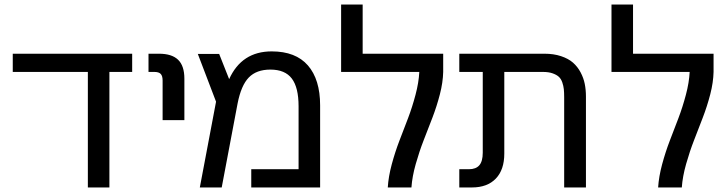

<svg xmlns="http://www.w3.org/2000/svg" viewBox="-20 -824 3191 844"><path d="M561 -587.9V-507.8H460.9V0H366.2V-507.8H36.1V-587.9Z M790.5 -478V-295.9H694.8V-470.2Q694.8 -490.2 686.5 -499Q678.2 -507.8 658.7 -507.8H632.8V-587.9H678.7Q735.4 -587.9 762.9 -561.3Q790.5 -534.7 790.5 -478Z M954.6 0H858.4L929.7 -377L849.6 -586.9H943.4L987.3 -476.1Q1042.5 -598.1 1174.3 -598.1Q1279.8 -598.1 1333.5 -536.4Q1387.2 -474.6 1387.2 -360.8V0H1084.5V-80.1H1292.5V-356.9Q1292.5 -439.5 1262.7 -478.8Q1232.9 -518.1 1168.5 -518.1Q1107.4 -518.1 1073.7 -483.4Q1040 -448.7 1024.4 -369.1Z M1479.5 -804.2H1574.2V-587.9H1928.2V-507.8Q1927.2 -461.9 1913.6 -409.2Q1899.9 -356.4 1880.9 -306.9Q1861.8 -257.3 1842.5 -207.8Q1823.2 -158.2 1807.6 -103.3Q1792 -48.3 1788.6 0H1684.6Q1687.5 -47.4 1702.1 -101.8Q1716.8 -156.2 1735.8 -205.6Q1754.9 -254.9 1773.7 -304.4Q1792.5 -354 1806.6 -407.5Q1820.8 -460.9 1823.2 -507.8H1479.5Z M2555.7 -399.9V0H2460V-396Q2460 -417.5 2458.5 -431.9Q2457 -446.3 2451.7 -461.9Q2446.3 -477.5 2436.3 -486.6Q2426.3 -495.6 2408.9 -501.7Q2391.6 -507.8 2366.7 -507.8H2196.8V-148.9Q2196.8 -77.6 2159.4 -38.8Q2122.1 0 2054.7 0H1999V-80.1H2041Q2072.3 -80.1 2087.2 -97.7Q2102.1 -115.2 2102.1 -152.8V-507.8H1999V-587.9H2373Q2414.1 -587.9 2446.3 -577.1Q2478.5 -566.4 2498.8 -548.6Q2519 -530.8 2532.2 -505.9Q2545.4 -481 2550.5 -455.1Q2555.7 -429.2 2555.7 -399.9Z M2668 -804.2H2762.7V-587.9H3116.7V-507.8Q3115.7 -461.9 3102.1 -409.2Q3088.4 -356.4 3069.3 -306.9Q3050.3 -257.3 3031 -207.8Q3011.7 -158.2 2996.1 -103.3Q2980.5 -48.3 2977.1 0H2873Q2876 -47.4 2890.6 -101.8Q2905.3 -156.2 2924.3 -205.6Q2943.4 -254.9 2962.2 -304.4Q2981 -354 2995.1 -407.5Q3009.3 -460.9 3011.7 -507.8H2668Z"/></svg>

Font: LT Superior Med
Style: Regular
Weight: 500
Designer: Daniel Lyons
Foundry: LyonsType
Version: Version 1.000